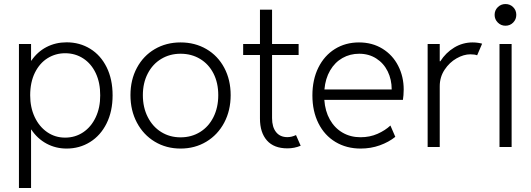

<svg xmlns="http://www.w3.org/2000/svg" viewBox="-20 -735 2655 960"><path d="M74.7 -515.1H135.3V-431.6H136.7Q167 -476.1 212.6 -499.8Q258.3 -523.4 313 -523.4Q378.4 -523.4 430.9 -491.2Q483.4 -459 513.2 -398.9Q543 -338.9 543 -258.3Q543 -178.2 512.9 -117.9Q482.9 -57.6 430.4 -24.9Q377.9 7.8 313 7.8Q258.8 7.8 212.9 -16.8Q167 -41.5 136.7 -86.9H135.3V205.1H74.7ZM481 -258.3Q481.4 -320.8 459 -368.7Q436.5 -416.5 396.5 -442.6Q356.4 -468.8 305.7 -468.8Q257.8 -468.8 218 -444.1Q178.2 -419.4 154.5 -371.6Q130.9 -323.7 130.9 -258.3Q130.9 -198.2 153.3 -150.1Q175.8 -102.1 215.6 -74.5Q255.4 -46.9 305.7 -46.9Q356 -46.9 396 -73.7Q436 -100.6 458.7 -148.9Q481.4 -197.3 481 -258.3Z M632.3 -259.3Q632.3 -335.9 664.6 -396Q696.8 -456.1 753.9 -489.5Q811 -522.9 882.8 -522.9Q955.1 -522.9 1012.2 -489.5Q1069.3 -456.1 1101.3 -396Q1133.3 -335.9 1133.3 -259.3Q1133.3 -182.6 1101.1 -121.8Q1068.8 -61 1011.7 -26.6Q954.6 7.8 882.8 7.8Q811 7.8 753.9 -26.6Q696.8 -61 664.6 -121.8Q632.3 -182.6 632.3 -259.3ZM1071.3 -259.3Q1071.3 -320.8 1047.4 -367.7Q1023.4 -414.6 980.5 -440.4Q937.5 -466.3 882.8 -466.3Q829.1 -466.3 786.1 -440.4Q743.2 -414.6 718.8 -367.4Q694.3 -320.3 694.3 -259.3Q694.3 -197.8 718.8 -149.7Q743.2 -101.6 785.9 -75Q828.6 -48.3 882.8 -48.3Q937.5 -48.3 980.5 -75Q1023.4 -101.6 1047.4 -149.7Q1071.3 -197.8 1071.3 -259.3Z M1279.8 -142.1V-460H1195.8V-515.1H1279.8V-686.5H1340.3V-515.1H1473.1V-460H1340.3V-144.5Q1340.3 -99.6 1360.4 -74.5Q1380.4 -49.3 1417 -49.3Q1438 -49.3 1460 -59.6L1483.4 -6.3Q1452.1 6.8 1417 6.8Q1349.6 6.8 1314.7 -32.7Q1279.8 -72.3 1279.8 -142.1Z M1542 -257.8Q1542 -336.9 1571.8 -397Q1601.6 -457 1654.5 -490Q1707.5 -522.9 1774.9 -522.9Q1841.3 -522.9 1892.3 -491.5Q1943.4 -460 1970.9 -406Q1998.5 -352.1 1998.5 -287.6Q1998.5 -274.4 1997.3 -259Q1996.1 -243.7 1994.6 -235.8H1601.6Q1605.5 -179.2 1629.4 -137Q1653.3 -94.7 1692.9 -71.8Q1732.4 -48.8 1782.7 -48.8Q1829.1 -48.8 1867.7 -65.9Q1906.2 -83 1932.1 -107.4L1956.5 -50.8Q1923.8 -24.4 1878.9 -8.3Q1834 7.8 1783.2 7.8Q1712.4 7.8 1657.5 -25.1Q1602.5 -58.1 1572.3 -118.4Q1542 -178.7 1542 -257.8ZM1938.5 -287.6Q1938.5 -337.4 1918.5 -378.2Q1898.4 -418.9 1861.3 -442.6Q1824.2 -466.3 1775.9 -466.3Q1730 -466.3 1692.1 -444.8Q1654.3 -423.3 1630.6 -382.8Q1606.9 -342.3 1602.1 -287.6Z M2118.2 -515.1H2178.7V-428.7H2181.6Q2209 -471.7 2251.2 -497.3Q2293.5 -522.9 2343.3 -522.9Q2356.4 -522.9 2369.6 -521Q2382.8 -519 2390.6 -516.6L2365.7 -458.5Q2353.5 -463.4 2331.5 -463.4Q2298.3 -463.4 2262.7 -443.1Q2227.1 -422.9 2202.9 -386.2Q2178.7 -349.6 2178.7 -303.7V0H2118.2Z M2477.5 -515.1H2538.1V0H2477.5ZM2453.1 -660.6Q2453.1 -683.6 2469 -699.2Q2484.9 -714.8 2507.3 -714.8Q2530.3 -714.8 2545.9 -699.2Q2561.5 -683.6 2561.5 -660.6Q2561.5 -638.2 2545.9 -622.3Q2530.3 -606.4 2507.3 -606.4Q2484.9 -606.4 2469 -622.3Q2453.1 -638.2 2453.1 -660.6Z"/></svg>

Font: Reddit Sans Light
Style: Regular
Weight: 300
Designer: Stephen Hutchings
Foundry: Reddit
Version: Version 1.013